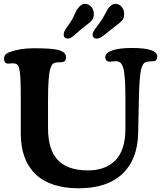

<svg xmlns="http://www.w3.org/2000/svg" viewBox="-20 -965 846 1007"><path d="M399.4 -806.2Q394 -801.8 386.2 -794.7Q378.4 -787.6 374.8 -784.4Q371.1 -781.2 365.5 -776.6Q359.9 -772 356.9 -770.3Q354 -768.6 349.9 -766.4Q345.7 -764.2 342.5 -763.4Q339.4 -762.7 335.4 -762.7Q325.7 -762.7 319.8 -768.3Q314 -773.9 314 -783.7Q314 -788.6 315.2 -793.5Q316.4 -798.3 320.3 -805.4Q324.2 -812.5 326.9 -816.4Q329.6 -820.3 337.2 -831.3Q344.7 -842.3 348.6 -847.7Q359.9 -863.8 369.4 -885.5Q378.9 -907.2 383.8 -914.6Q403.8 -944.8 425.3 -944.8Q444.8 -944.8 458.5 -929.4Q472.2 -914.1 472.2 -890.6Q472.2 -870.1 459.5 -855.5Q450.7 -846.7 430.7 -831.3Q410.6 -815.9 399.4 -806.2ZM557.6 -806.2Q527.3 -780.8 513.4 -771.7Q499.5 -762.7 486.8 -762.7Q477.1 -762.7 471.4 -768.3Q465.8 -773.9 465.8 -783.7Q465.8 -790 469.2 -797.4Q472.7 -804.7 476.6 -810.3Q480.5 -815.9 489.7 -827.9Q499 -839.8 504.4 -847.7Q517.1 -864.3 528.6 -886.7Q540 -909.2 543.5 -914.6Q562.5 -944.8 585.4 -944.8Q604.5 -944.8 617.9 -929.4Q631.3 -914.1 631.3 -890.6Q631.3 -870.1 618.7 -855.5Q609.9 -846.2 588.9 -830.6Q567.9 -814.9 557.6 -806.2ZM708.5 -449.2 704.6 -267.1Q701.7 -128.4 621.8 -53Q542 22.5 392.6 22.5Q244.1 22.5 166.7 -51.3Q89.4 -125 88.9 -264.2V-452.6Q88.9 -508.8 87.6 -540.8Q86.4 -572.8 83 -593.8Q79.6 -614.7 74 -622.3Q68.4 -629.9 58.1 -631.8Q49.3 -633.8 35.2 -632.3Q21 -630.9 16.6 -631.8Q1.5 -635.3 1.5 -657.2Q1.5 -670.4 8.8 -678.7Q16.1 -687 32.7 -692.4Q85.4 -711.9 157.7 -711.9Q249 -711.9 282.7 -703.6Q326.2 -693.4 326.2 -665Q326.2 -642.1 307.6 -639.2Q302.2 -638.2 291.5 -638.2Q280.8 -638.2 272 -636.7Q262.2 -635.3 256.1 -629.2Q250 -623 243.9 -604.5Q237.8 -585.9 234.9 -545.2Q231.9 -504.4 231.9 -440.4V-292.5Q231.9 -179.7 283.4 -125.5Q335 -71.3 440.9 -71.3Q484.4 -71.3 519.5 -83.3Q554.7 -95.2 581.5 -120.4Q608.4 -145.5 623 -187.7Q637.7 -230 637.7 -287.1V-459.5Q637.2 -560.1 628.7 -599.6Q620.1 -639.2 597.7 -642.6Q591.8 -645.5 573.2 -643.1Q554.7 -640.6 548.3 -642.1Q532.2 -646 532.2 -665.5Q532.2 -688 568.8 -700.7Q605.5 -713.4 671.9 -713.4Q804.7 -713.4 804.7 -668.5Q804.7 -647 787.6 -644Q783.7 -643.1 769.3 -643.1Q754.9 -643.1 745.1 -639.2Q726.6 -633.8 718.8 -595Q710.9 -556.2 708.5 -449.2Z"/></svg>

Font: Cooper* SemiBold
Style: Regular
Weight: 600
Designer: Owen Earl
Foundry: indestructible type*
Version: Version 0.001